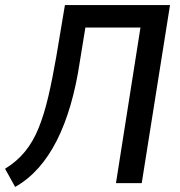

<svg xmlns="http://www.w3.org/2000/svg" viewBox="-32 -725 711 760"><path d="M28 15 -12 -57Q34 -85 66.5 -124.5Q99 -164 121 -218.5Q143 -273 159.5 -344Q176 -415 191 -502L225 -705H641L529 0H427L524 -616H306L284 -481Q270 -387 247 -308.5Q224 -230 192.5 -168Q161 -106 120 -60Q79 -14 28 15Z"/></svg>

Font: Nunito Sans 7pt Condensed SemiBold
Style: Italic
Weight: 600
Width: 3
Italic angle: -9°
Designer: Vernon Adams
Foundry: Vernon Adams
Version: Version 3.101;gftools[0.9.27]